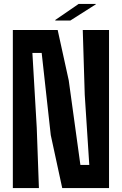

<svg xmlns="http://www.w3.org/2000/svg" viewBox="-20 -952 617 972"><path d="M45 0V-800H272L328 -545L387 -117H432L409 -472L399 -800H532V0H295L237 -268L191 -684H144L166 -306L177 0ZM260 -848V-851L378 -932H465V-930L336 -848Z"/></svg>

Font: Big Shoulders Text ExtraBold
Style: Regular
Weight: 800
Designer: Patric King
Foundry: XO Type Co
Version: Version 1.000; ttfautohint (v1.8.2)